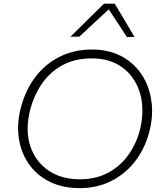

<svg xmlns="http://www.w3.org/2000/svg" viewBox="-20 -988 858 1018"><path d="M402.5 9.5Q314.5 9.5 247.5 -22.5Q180.5 -54.5 138.5 -110.8Q96.5 -167 82.5 -240Q76 -273.5 76 -308.5Q76 -350 85 -394Q107 -495.5 160.2 -570Q213.5 -644.5 292 -685Q370.5 -725.5 468 -725.5Q554.5 -725.5 620 -691.8Q685.5 -658 726.2 -600Q767 -542 780.5 -467Q786.5 -434.5 786.5 -400.5Q786.5 -356 776.5 -309.5Q756 -215 704.2 -143.2Q652.5 -71.5 575.2 -31Q498 9.5 402.5 9.5ZM403 -37.5Q493.5 -37.5 560.2 -76Q627 -114.5 668.8 -178.2Q710.5 -242 726 -318Q735 -362 735 -402.5Q735 -431.5 730.5 -458.5Q719 -524 684.5 -573.5Q650 -623 595 -650.8Q540 -678.5 467.5 -678.5Q375 -678.5 307.2 -640.2Q239.5 -602 196.5 -535.8Q153.5 -469.5 135.5 -386Q126.5 -343.5 126.5 -305Q126.5 -253 142.5 -208Q170.5 -129 238 -83.2Q305.5 -37.5 403 -37.5ZM653 -791.5Q629 -828 605 -865Q580.5 -902 556.5 -938.5Q516.5 -901.5 478.5 -866Q440 -830 400.5 -793.5H353.5Q399 -838 442.5 -881Q486 -924 531.5 -968.5H588.5Q614.5 -924.5 641 -880.2Q667.5 -836 693 -792.5Z"/></svg>

Font: Heraclito ExtraLight
Style: Italic
Weight: 200
Italic angle: -12°
Designer: Kostas Bartsokas (font) & Cristiano Sobral (main changes)
Foundry: Kostas Bartsokas (font) & Cristiano Sobral (main changes)
Version: Version 1.00;July 8, 2020;FontCreator 13.0.0.2655 64-bit